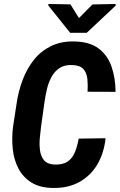

<svg xmlns="http://www.w3.org/2000/svg" viewBox="-20 -928 597 958"><path d="M372.6 -236.3 506.8 -238.3Q499 -164.1 465.6 -107.4Q432.1 -50.8 375.2 -19.5Q318.4 11.7 241.2 9.8Q176.8 8.3 135.3 -18.3Q93.8 -44.9 71.3 -88.6Q48.8 -132.3 43.5 -185.8Q38.1 -239.3 44.9 -294.9L63.5 -415.5Q72.3 -474.6 93.3 -530Q114.3 -585.4 148.9 -629.2Q183.6 -672.9 234.1 -697.8Q284.7 -722.7 351.1 -721.2Q427.7 -719.7 472.4 -685.8Q517.1 -651.9 536.6 -595.2Q556.2 -538.6 556.6 -469.7L417 -470.2Q418.9 -503.4 416 -533.4Q413.1 -563.5 396.7 -582.8Q380.4 -602.1 340.3 -603.5Q301.3 -605 276.1 -587.9Q251 -570.8 236.1 -542.5Q221.2 -514.2 213.6 -481Q206.1 -447.8 201.7 -416.5L184.6 -294.4Q181.2 -269 178.5 -237.8Q175.8 -206.5 179.7 -177.2Q183.6 -147.9 199.7 -128.4Q215.8 -108.9 252 -106.9Q294.4 -105.5 318.4 -122.6Q342.3 -139.6 354.2 -169.7Q366.2 -199.7 372.6 -236.3ZM331.5 -906.2 374 -837.9 441.4 -905.8 556.6 -908.2 557.1 -899.9 412.6 -764.2H330.1L221.2 -900.4V-908.2Z"/></svg>

Font: Roboto Condensed
Style: Bold Italic
Weight: 700
Italic angle: -12°
Designer: Christian Robertson
Foundry: Google
Version: Version 3.0